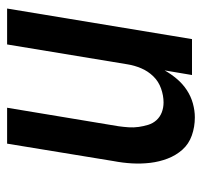

<svg xmlns="http://www.w3.org/2000/svg" viewBox="-34 -534 568 540"><g transform="rotate(90 250.0 -264.0)"><path d="M4 0 90 -520H191L178 -443Q188 -461 202 -477.5Q216 -494 233.5 -505.5Q251 -517 271 -522.5Q291 -528 310 -528Q337 -528 361 -519.5Q385 -511 401 -493Q417 -475 426 -451.5Q435 -428 438 -402.5Q441 -377 439.5 -351Q438 -325 433 -299L384 0H283L335 -313Q337 -327 338 -341.5Q339 -356 337 -370Q335 -384 331 -397Q327 -410 318 -420Q309 -430 296 -435Q283 -440 268 -440Q249 -440 229 -433Q209 -426 194.5 -411Q180 -396 172 -377Q164 -358 161 -339L105 0Z"/></g></svg>

Font: Iosevka Semibold
Style: Italic
Weight: 600
Italic angle: -9°
Monospace: yes
Designer: Belleve Invis
Foundry: Belleve Invis
Version: Version 32.5.0; ttfautohint (v1.8.4)